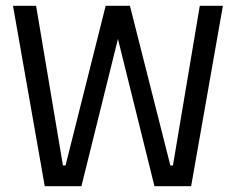

<svg xmlns="http://www.w3.org/2000/svg" viewBox="-20 -645 817 665"><path d="M25 -625H105L198 -72H207L346 -625H417L262 0H135ZM752 -625 642 0H515L360 -625H430L570 -72H579L672 -625Z"/></svg>

Font: Changa Light
Style: Regular
Weight: 300
Designer: Eduardo Rodriguez Tunni
Foundry: Eduardo Rodriguez Tunni
Version: Version 3.002; ttfautohint (v1.8.2)